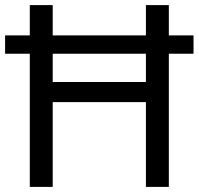

<svg xmlns="http://www.w3.org/2000/svg" viewBox="-20 -734 781 754"><path d="M97 0V-523H0V-595H97V-714H187V-595H553V-714H643V-595H740V-523H643V0H553V-333H187V0ZM187 -412H553V-523H187Z"/></svg>

Font: Noto IKEA Latin
Style: Regular
Weight: 400
Designer: Monotype Design Team
Foundry: Monotype Imaging Inc.
Version: Version 1.0